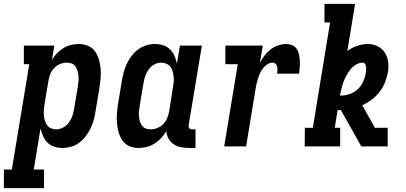

<svg xmlns="http://www.w3.org/2000/svg" viewBox="-74 -755 2094 990"><path d="M-54 215V119H-13L77 -424H49V-520H206L194 -447Q205 -465 220 -480.5Q235 -496 253 -507Q271 -518 291.5 -523Q312 -528 332 -528Q358 -528 380.5 -518.5Q403 -509 416.5 -489.5Q430 -470 436.5 -446.5Q443 -423 445 -398.5Q447 -374 444.5 -348.5Q442 -323 438 -298L418 -178Q415 -156 408.5 -134Q402 -112 392 -91.5Q382 -71 367.5 -52Q353 -33 334 -19Q315 -5 292.5 1.5Q270 8 248 8Q226 8 206 1.5Q186 -5 171 -19.5Q156 -34 148 -53Q140 -72 135 -93L100 119H153V215ZM216 -88Q234 -88 251.5 -97.5Q269 -107 281 -123Q293 -139 299 -157Q305 -175 308 -193L328 -313Q330 -327 331 -340Q332 -353 330.5 -366Q329 -379 325.5 -391Q322 -403 315 -413Q308 -423 296 -427.5Q284 -432 271 -432Q253 -432 236 -425Q219 -418 205.5 -404.5Q192 -391 185.5 -374Q179 -357 176 -340L156 -220Q154 -205 152.5 -190.5Q151 -176 152 -162Q153 -148 157 -134.5Q161 -121 168.5 -110Q176 -99 189 -93.5Q202 -88 216 -88Z M641 8Q615 8 593 -1.5Q571 -11 557.5 -30.5Q544 -50 537.5 -73.5Q531 -97 529 -121.5Q527 -146 529 -171.5Q531 -197 535 -222L555 -342Q559 -364 565 -386Q571 -408 581 -428.5Q591 -449 605.5 -468Q620 -487 639.5 -501Q659 -515 681 -521.5Q703 -528 725 -528Q747 -528 767.5 -521.5Q788 -515 802.5 -500.5Q817 -486 825.5 -467Q834 -448 838 -427L854 -520H967L899 -111Q898 -107 898.5 -102Q899 -97 902 -94Q905 -91 909 -89.5Q913 -88 918 -88H934V8H902Q880 8 859.5 4Q839 0 822 -11Q805 -22 795 -40Q785 -58 784 -79Q773 -60 757.5 -43.5Q742 -27 723 -15Q704 -3 683 2.5Q662 8 641 8ZM702 -88Q720 -88 737.5 -95Q755 -102 768 -115.5Q781 -129 788 -146Q795 -163 798 -180L817 -300Q820 -315 821.5 -329.5Q823 -344 821.5 -358Q820 -372 816.5 -385.5Q813 -399 805 -410Q797 -421 784 -426.5Q771 -432 757 -432Q739 -432 721.5 -422.5Q704 -413 692.5 -397Q681 -381 675 -363Q669 -345 666 -327L646 -207Q644 -193 642.5 -180Q641 -167 642.5 -154Q644 -141 647.5 -129Q651 -117 658.5 -107Q666 -97 677.5 -92.5Q689 -88 702 -88Z M1082 0 1152 -424H1088V-520H1281L1266 -431Q1276 -450 1289.5 -468Q1303 -486 1321 -500Q1339 -514 1360 -521Q1381 -528 1401 -528Q1418 -528 1433 -521.5Q1448 -515 1456.5 -502Q1465 -489 1468 -473Q1471 -457 1472 -441Q1473 -425 1471.5 -408Q1470 -391 1468 -375H1355Q1356 -384 1356.5 -393Q1357 -402 1355.5 -410.5Q1354 -419 1347.5 -425.5Q1341 -432 1332 -432Q1318 -432 1305.5 -424Q1293 -416 1283.5 -404.5Q1274 -393 1267.5 -379.5Q1261 -366 1257 -352.5Q1253 -339 1249.5 -325.5Q1246 -312 1244 -298L1195 0Z M1497 0 1498 -96H1539L1628 -639H1599V-735H1757L1717 -492Q1741 -510 1769 -519Q1797 -528 1824 -528Q1850 -528 1873 -516.5Q1896 -505 1909.5 -484.5Q1923 -464 1927 -438.5Q1931 -413 1927 -386Q1922 -359 1912 -332.5Q1902 -306 1884.5 -283Q1867 -260 1843.5 -242Q1820 -224 1794 -212L1859 -96H1925V0H1789L1684 -187H1679Q1676 -187 1673 -187.5Q1670 -188 1667 -188L1652 -96H1680V0ZM1682 -262Q1705 -262 1728.5 -270Q1752 -278 1770 -294.5Q1788 -311 1798 -333Q1808 -355 1812 -378Q1814 -386 1814 -394Q1814 -402 1813.5 -410Q1813 -418 1808.5 -425Q1804 -432 1796 -432Q1779 -432 1762 -422Q1745 -412 1733 -397Q1721 -382 1712 -365.5Q1703 -349 1697 -332Q1691 -315 1686.5 -297.5Q1682 -280 1679 -262Z"/></svg>

Font: Iosevka Curly Slab
Style: Bold Italic
Weight: 700
Italic angle: -9°
Monospace: yes
Designer: Belleve Invis
Foundry: Belleve Invis
Version: Version 22.1.2; ttfautohint (v1.8.4)